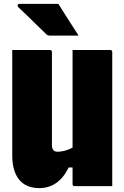

<svg xmlns="http://www.w3.org/2000/svg" viewBox="-20 -957 640 987"><path d="M182 10Q114 10 78.5 -33.5Q43 -77 43 -158V-700H236Q247 -700 247 -689V-211Q247 -177 276 -177Q291 -177 310.5 -181.5Q330 -186 353 -198V-700H546Q557 -700 557 -689V0H364Q353 0 353 -11V-96H333Q281 10 182 10ZM280 -937Q307 -894 332 -855Q357 -816 384 -774H238Q224 -774 218 -781Q186 -812 163.5 -834Q141 -856 120.5 -876Q100 -896 73 -921Q69 -926 71 -931.5Q73 -937 79 -937Z"/></svg>

Font: Recursive Mn Lnr St Blk
Style: Regular
Weight: 900
Monospace: yes
Version: Version 1.079;hotconv 1.0.112;makeotfexe 2.5.65598; ttfautoh